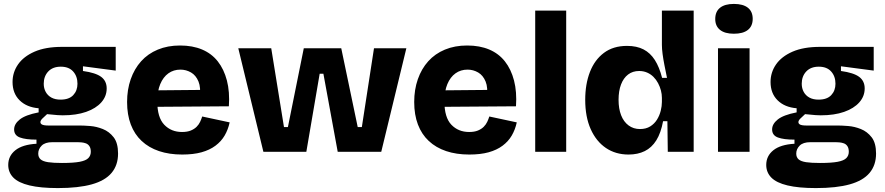

<svg xmlns="http://www.w3.org/2000/svg" viewBox="-20 -774 4512 979"><path d="M275 185Q187 185 130.5 171.5Q74 158 48 131.5Q22 105 22 67Q22 21 58.5 -8Q95 -37 166 -41V-62Q111 -62 81.5 -73Q52 -84 52 -114Q52 -142 81 -165Q110 -188 177 -201V-222Q116 -227 80 -262.5Q44 -298 44 -356Q44 -405 72 -445.5Q100 -486 156 -510.5Q212 -535 296 -535H570V-414L403 -436V-412Q468 -403 496 -382Q524 -361 524 -323Q524 -283 496.5 -252Q469 -221 419 -203.5Q369 -186 300 -186Q288 -186 273.5 -187Q259 -188 220 -192Q204 -178 195 -168.5Q186 -159 186 -151Q186 -145 191 -141Q196 -137 205.5 -135.5Q215 -134 226 -134H387Q407 -134 439.5 -131.5Q472 -129 504.5 -116Q537 -103 559.5 -74Q582 -45 582 9Q582 68 549 107.5Q516 147 448 166Q380 185 275 185ZM296 57Q354 57 386 51Q418 45 430.5 32Q443 19 443 0Q443 -18 436 -28.5Q429 -39 418 -43Q407 -47 395.5 -48Q384 -49 376 -49H247Q210 -49 192.5 -31.5Q175 -14 175 9Q175 28 187 38.5Q199 49 225.5 53Q252 57 296 57ZM289 -266Q332 -266 353.5 -289Q375 -312 375 -347Q375 -385 353 -409.5Q331 -434 290 -434Q249 -434 226 -409.5Q203 -385 203 -347Q203 -324 213 -305.5Q223 -287 242 -276.5Q261 -266 289 -266Z M909 14Q843 14 791 -3.5Q739 -21 702.5 -55Q666 -89 647 -139Q628 -189 628 -254Q628 -317 646.5 -370Q665 -423 699.5 -461.5Q734 -500 784.5 -521Q835 -542 898 -542Q962 -542 1010.5 -521.5Q1059 -501 1090.5 -461Q1122 -421 1137 -363.5Q1152 -306 1147 -232L734 -229V-313L1055 -316L998 -277Q1005 -327 992 -358.5Q979 -390 954 -404.5Q929 -419 900 -419Q865 -419 838.5 -400Q812 -381 797 -345Q782 -309 782 -257Q782 -175 817.5 -138Q853 -101 908 -101Q935 -101 953 -108.5Q971 -116 982.5 -127.5Q994 -139 1000.5 -153Q1007 -167 1011 -180L1151 -150Q1143 -113 1125.5 -83Q1108 -53 1078.5 -31Q1049 -9 1007.5 2.5Q966 14 909 14Z M1323 0 1195 -528H1363L1428 -126H1448L1529 -528H1720L1804 -126H1825L1887 -528H2052L1924 0H1702L1629 -398H1610L1542 0Z M2373 14Q2307 14 2255 -3.5Q2203 -21 2166.5 -55Q2130 -89 2111 -139Q2092 -189 2092 -254Q2092 -317 2110.5 -370Q2129 -423 2163.5 -461.5Q2198 -500 2248.5 -521Q2299 -542 2362 -542Q2426 -542 2474.5 -521.5Q2523 -501 2554.5 -461Q2586 -421 2601 -363.5Q2616 -306 2611 -232L2198 -229V-313L2519 -316L2462 -277Q2469 -327 2456 -358.5Q2443 -390 2418 -404.5Q2393 -419 2364 -419Q2329 -419 2302.5 -400Q2276 -381 2261 -345Q2246 -309 2246 -257Q2246 -175 2281.5 -138Q2317 -101 2372 -101Q2399 -101 2417 -108.5Q2435 -116 2446.5 -127.5Q2458 -139 2464.5 -153Q2471 -167 2475 -180L2615 -150Q2607 -113 2589.5 -83Q2572 -53 2542.5 -31Q2513 -9 2471.5 2.5Q2430 14 2373 14Z M2709 0V-720H2867V0Z M3185 14Q3119 14 3069.5 -19.5Q3020 -53 2992 -115.5Q2964 -178 2964 -265Q2964 -345 2988 -407Q3012 -469 3059.5 -504.5Q3107 -540 3177 -540Q3227 -540 3261.5 -522Q3296 -504 3319 -468Q3342 -432 3356 -377H3381Q3374 -411 3368 -441.5Q3362 -472 3358.5 -498.5Q3355 -525 3355 -545V-720H3517V-258V0H3385L3383 -156H3361Q3350 -96 3326.5 -58.5Q3303 -21 3267.5 -3.5Q3232 14 3185 14ZM3243 -116Q3274 -116 3295.5 -129.5Q3317 -143 3330 -164Q3343 -185 3349 -209Q3355 -233 3355 -254V-275Q3355 -294 3350 -313Q3345 -332 3335.5 -350Q3326 -368 3312 -382Q3298 -396 3279.5 -404Q3261 -412 3239 -412Q3206 -412 3182.5 -394Q3159 -376 3146.5 -343Q3134 -310 3134 -265Q3134 -220 3147 -186.5Q3160 -153 3185 -134.5Q3210 -116 3243 -116Z M3641 0V-528H3802V0ZM3722 -602Q3676 -602 3651.5 -621.5Q3627 -641 3627 -677Q3627 -715 3651.5 -734.5Q3676 -754 3722 -754Q3769 -754 3793.5 -734.5Q3818 -715 3818 -678Q3818 -641 3793.5 -621.5Q3769 -602 3722 -602Z M4140 185Q4052 185 3995.5 171.5Q3939 158 3913 131.5Q3887 105 3887 67Q3887 21 3923.5 -8Q3960 -37 4031 -41V-62Q3976 -62 3946.5 -73Q3917 -84 3917 -114Q3917 -142 3946 -165Q3975 -188 4042 -201V-222Q3981 -227 3945 -262.5Q3909 -298 3909 -356Q3909 -405 3937 -445.5Q3965 -486 4021 -510.5Q4077 -535 4161 -535H4435V-414L4268 -436V-412Q4333 -403 4361 -382Q4389 -361 4389 -323Q4389 -283 4361.5 -252Q4334 -221 4284 -203.5Q4234 -186 4165 -186Q4153 -186 4138.5 -187Q4124 -188 4085 -192Q4069 -178 4060 -168.5Q4051 -159 4051 -151Q4051 -145 4056 -141Q4061 -137 4070.5 -135.5Q4080 -134 4091 -134H4252Q4272 -134 4304.5 -131.5Q4337 -129 4369.5 -116Q4402 -103 4424.5 -74Q4447 -45 4447 9Q4447 68 4414 107.5Q4381 147 4313 166Q4245 185 4140 185ZM4161 57Q4219 57 4251 51Q4283 45 4295.5 32Q4308 19 4308 0Q4308 -18 4301 -28.5Q4294 -39 4283 -43Q4272 -47 4260.5 -48Q4249 -49 4241 -49H4112Q4075 -49 4057.5 -31.5Q4040 -14 4040 9Q4040 28 4052 38.5Q4064 49 4090.5 53Q4117 57 4161 57ZM4154 -266Q4197 -266 4218.5 -289Q4240 -312 4240 -347Q4240 -385 4218 -409.5Q4196 -434 4155 -434Q4114 -434 4091 -409.5Q4068 -385 4068 -347Q4068 -324 4078 -305.5Q4088 -287 4107 -276.5Q4126 -266 4154 -266Z"/></svg>

Font: Bricolage Grotesque ExtraBold
Style: Regular
Weight: 800
Designer: Mathieu Triay
Foundry: Atelier Triay
Version: Version 1.001;gftools[0.9.33.dev8+g029e19f]